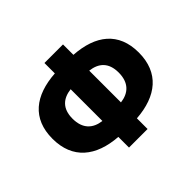

<svg xmlns="http://www.w3.org/2000/svg" viewBox="-153 -866 1082 1082"><g transform="rotate(-45 388.0 -325.0)"><path d="M314 12H462V-73C628 -85 732 -167 732 -328C732 -489 628 -568 462 -579V-662H314V-579C148 -568 44 -489 44 -328C44 -167 148 -85 314 -73ZM204 -328C204 -409 248 -445 314 -453V-200C248 -208 204 -247 204 -328ZM572 -328C572 -247 528 -208 462 -200V-453C528 -445 572 -409 572 -328Z"/></g></svg>

Font: Source Sans Pro Black
Style: Regular
Weight: 900
Designer: Paul D. Hunt
Foundry: Adobe Systems Incorporated
Version: Version 3.006;hotconv 1.0.111;makeotfexe 2.5.65597